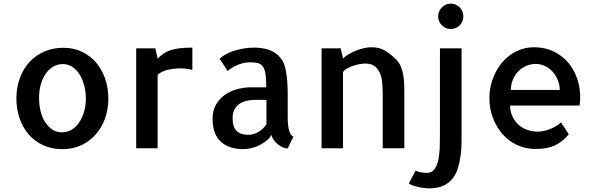

<svg xmlns="http://www.w3.org/2000/svg" viewBox="-20 -817 3295 1058"><path d="M329.1 -553.7Q385.7 -553.7 431.6 -531.7Q477.5 -509.8 509.8 -471.7Q542 -433.6 559.6 -382.8Q577.1 -332 577.1 -273.4Q577.1 -214.8 558.6 -163.6Q540 -112.3 506.3 -74.7Q472.7 -37.1 426.3 -16.1Q379.9 4.9 323.2 4.9Q265.6 4.9 218.3 -16.6Q170.9 -38.1 138.2 -76.2Q105.5 -114.3 87.9 -165Q70.3 -215.8 70.3 -275.4Q70.3 -335 89.4 -386.7Q108.4 -438.5 142.1 -475.1Q175.8 -511.7 223.6 -532.7Q271.5 -553.7 329.1 -553.7ZM321.3 -87.9Q350.6 -87.9 374.5 -102.1Q398.4 -116.2 415.5 -141.1Q432.6 -166 442.9 -200.2Q453.1 -234.4 453.1 -273.4Q453.1 -312.5 443.8 -346.7Q434.6 -380.9 418.5 -406.7Q402.3 -432.6 378.9 -448.2Q355.5 -463.9 326.2 -463.9Q296.9 -463.9 272.5 -449.2Q248 -434.6 231 -409.7Q213.9 -384.8 204.6 -351.1Q195.3 -317.4 195.3 -278.3Q195.3 -239.3 203.6 -204.6Q211.9 -169.9 228.5 -144.5Q245.1 -119.1 268.1 -103.5Q291 -87.9 321.3 -87.9Z M1040 -431.6Q1012.7 -439.5 973.6 -440.4Q938.5 -440.4 903.8 -432.1Q869.1 -423.8 848.6 -404.3V-195.3V-193.4V0H730.5V-550.8H835.9L848.6 -494.1Q863.3 -508.8 879.4 -520.5Q895.5 -532.2 917 -539.6Q938.5 -546.9 967.8 -550.8Q997.1 -554.7 1040 -554.7Z M1565.4 -170.9V-163.1Q1565.4 -155.3 1566.4 -140.1Q1567.4 -125 1570.3 -109.4Q1573.2 -93.8 1579.6 -81.1Q1585.9 -68.4 1596.7 -64.5L1565.4 1Q1552.7 1 1538.6 -4.9Q1524.4 -10.7 1511.2 -21.5Q1498 -32.2 1488.8 -45.4Q1479.5 -58.6 1474.6 -74.2Q1467.8 -57.6 1450.7 -43.5Q1433.6 -29.3 1412.1 -18.1Q1390.6 -6.8 1365.7 -1Q1340.8 4.9 1319.3 4.9Q1286.1 4.9 1255.4 -3.9Q1224.6 -12.7 1201.2 -32.2Q1177.7 -51.8 1164.6 -84Q1151.4 -116.2 1151.4 -163.1Q1151.4 -208 1170.4 -240.7Q1189.5 -273.4 1219.2 -294.4Q1249 -315.4 1287.1 -325.7Q1325.2 -335.9 1364.3 -335.9H1447.3Q1447.3 -383.8 1442.4 -412.1Q1437.5 -440.4 1425.8 -453.6Q1414.1 -466.8 1397 -470.2Q1379.9 -473.6 1356.4 -473.6Q1335 -473.6 1315.9 -468.3Q1296.9 -462.9 1280.8 -455.6Q1264.6 -448.2 1252.4 -439.5Q1240.2 -430.7 1234.4 -425.8L1190.4 -493.2Q1200.2 -503.9 1219.7 -515.1Q1239.3 -526.4 1264.6 -535.2Q1290 -543.9 1319.8 -549.3Q1349.6 -554.7 1381.8 -554.7Q1411.1 -554.7 1439 -548.8Q1466.8 -543 1489.7 -529.3Q1512.7 -515.6 1529.8 -492.7Q1546.9 -469.7 1553.7 -435.5Q1560.5 -401.4 1563 -366.7Q1565.4 -332 1565.4 -297.9ZM1448.2 -266.6H1385.7Q1366.2 -266.6 1344.7 -262.7Q1323.2 -258.8 1304.7 -248Q1286.1 -237.3 1273.9 -217.3Q1261.7 -197.3 1261.7 -166Q1261.7 -117.2 1283.7 -95.7Q1305.7 -74.2 1347.7 -74.2Q1377 -74.2 1403.8 -89.8Q1430.7 -105.5 1448.2 -131.8Z M2208 0H2088.9V-299.8Q2088.9 -333 2085.9 -363.3Q2083 -393.6 2072.3 -417Q2061.5 -440.4 2043 -453.6Q2024.4 -466.8 1991.2 -466.8Q1980.5 -466.8 1963.4 -463.9Q1946.3 -460.9 1928.2 -455.1Q1910.2 -449.2 1894 -440.4Q1877.9 -431.6 1870.1 -419.9V-414.1V-412.1V-195.3V-193.4V0H1752V-550.8H1857.4L1870.1 -495.1Q1881.8 -505.9 1899.9 -517.1Q1918 -528.3 1939.5 -537.1Q1960.9 -545.9 1983.4 -551.3Q2005.9 -556.6 2027.3 -556.6Q2071.3 -556.6 2101.6 -538.1Q2131.8 -519.5 2162.1 -490.2Q2178.7 -473.6 2188 -451.7Q2197.3 -429.7 2201.7 -405.8Q2206.1 -381.8 2207 -357.4Q2208 -333 2208 -309.6V-19.5Z M2345.7 220.7Q2391.6 220.7 2423.3 206.1Q2455.1 191.4 2474.6 166Q2494.1 140.6 2503.9 107.4Q2513.7 74.2 2518.6 36.6Q2523.4 -1 2523.4 -40.5Q2523.4 -80.1 2523.4 -117.2V-550.8H2404.3V-118.2Q2403.3 -82 2403.8 -38.1Q2404.3 5.9 2398.9 44.9Q2393.6 84 2377.9 109.9Q2362.3 135.7 2330.1 135.7Q2322.3 135.7 2303.2 133.3Q2284.2 130.9 2270.5 123L2232.4 194.3Q2249 205.1 2282.7 212.9Q2316.4 220.7 2345.7 220.7ZM2533.2 -726.6Q2533.2 -697.3 2513.2 -677.2Q2493.2 -657.2 2463.9 -657.2Q2434.6 -657.2 2414.6 -677.7Q2394.5 -698.2 2394.5 -726.6Q2394.5 -755.9 2415 -776.4Q2435.5 -796.9 2463.9 -796.9Q2493.2 -796.9 2513.2 -776.4Q2533.2 -755.9 2533.2 -726.6Z M2920.9 -556.6Q2987.3 -556.6 3038.1 -529.8Q3088.9 -502.9 3121.6 -458.5Q3154.3 -414.1 3168.5 -356Q3182.6 -297.9 3173.8 -235.4H2791Q2791 -204.1 2802.7 -177.7Q2814.5 -151.4 2834.5 -132.3Q2854.5 -113.3 2882.3 -102.5Q2910.2 -91.8 2942.4 -91.8Q2953.1 -91.8 2969.2 -94.2Q2985.4 -96.7 3003.4 -103Q3021.5 -109.4 3039.6 -119.1Q3057.6 -128.9 3071.3 -142.6L3114.3 -77.1Q3082 -37.1 3039.1 -16.6Q2996.1 3.9 2929.7 3.9Q2876 3.9 2829.1 -18.1Q2782.2 -40 2749 -78.1Q2715.8 -116.2 2696.3 -167Q2676.8 -217.8 2676.8 -276.4Q2676.8 -334 2696.3 -385.3Q2715.8 -436.5 2748.5 -474.6Q2781.2 -512.7 2826.2 -534.7Q2871.1 -556.6 2920.9 -556.6ZM3064.5 -321.3Q3064.5 -347.7 3054.7 -373Q3044.9 -398.4 3027.8 -418.9Q3010.7 -439.5 2986.3 -451.7Q2961.9 -463.9 2933.6 -464.8Q2903.3 -464.8 2877.9 -453.1Q2852.5 -441.4 2834 -421.9Q2815.4 -402.3 2805.2 -375.5Q2794.9 -348.6 2794.9 -321.3Z"/></svg>

Font: Allerta
Style: Medium
Weight: 500
Designer: Matt McInerney
Foundry: Matt McInerney
Version: Version 1.0